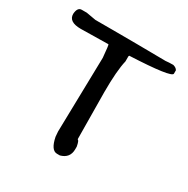

<svg xmlns="http://www.w3.org/2000/svg" viewBox="-165 -880 1006 1027"><g transform="rotate(30 337.5 -366.5)"><path d="M50.4 -733.3H81.5Q137.2 -722.8 141 -722.8H245.1Q381.8 -722.8 575.5 -720.4Q594.2 -722.8 622.1 -722.8Q641.7 -717.5 648.4 -704.6V-683.9Q648.4 -659 393.3 -647.5L390.9 -642.2V-611Q375.1 -545.8 375.1 -413.4Q375.1 -348.2 377.9 -122.3Q386.6 -122.3 393.3 -85.9V-70Q393.3 -14.9 338.6 0H320.9Q283.5 0 268.6 -75.3Q268.6 -79.6 266.2 -106.5L276.3 -566.9Q269.5 -645.1 266.2 -645.1Q237.4 -645.1 96.9 -642.2Q21.6 -642.2 21.6 -691.6Q24.5 -733.3 50.4 -733.3Z"/></g></svg>

Font: Namteng
Style: Regular
Weight: 400
Designer: Khon Soe Zaw Thu
Foundry: MPUA
Version: Version 1.03 June 17, 2016